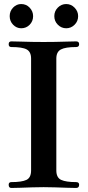

<svg xmlns="http://www.w3.org/2000/svg" viewBox="-20 -931 435 951"><path d="M36 0Q23 0 23 -16Q23 -29 36 -29Q88 -29 111 -40Q134 -51 134 -87V-641Q134 -674 112.5 -686Q91 -698 36 -698Q23 -698 23 -712Q23 -726 36 -726Q53 -726 80.5 -725Q108 -724 139 -723.5Q170 -723 196 -723Q221 -723 252.5 -723.5Q284 -724 312.5 -725Q341 -726 357 -726Q372 -726 372 -712Q372 -698 357 -698Q304 -698 281.5 -686Q259 -674 259 -641V-87Q259 -51 283 -40Q307 -29 357 -29Q372 -29 372 -16Q372 0 357 0Q341 0 312.5 -1Q284 -2 252.5 -3Q221 -4 196 -4Q170 -4 139 -3Q108 -2 80.5 -1Q53 0 36 0ZM308 -791Q284 -791 266.5 -808.5Q249 -826 249 -851Q249 -876 266.5 -893.5Q284 -911 308 -911Q332 -911 349.5 -893Q367 -875 367 -851Q367 -826 349.5 -808.5Q332 -791 308 -791ZM85 -791Q62 -791 45 -808.5Q28 -826 28 -851Q28 -876 45 -893.5Q62 -911 85 -911Q110 -911 127 -893Q144 -875 144 -851Q144 -826 127 -808.5Q110 -791 85 -791Z"/></svg>

Font: Zen Antique Soft
Style: Regular
Weight: 400
Designer: Yoshimichi Ohira
Foundry: Positype
Version: Version 1.001